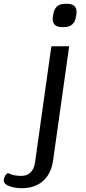

<svg xmlns="http://www.w3.org/2000/svg" viewBox="-164 -794 454 1013"><path d="M-138 174Q-144 167 -144 157Q-144 145 -136 132.5Q-128 120 -122 119Q-94 134 -52 134Q-22 134 -3 116Q16 98 21 62L107 -550H201L116 53Q106 123 63 161Q20 199 -51 199Q-77 199 -102.5 192Q-128 185 -138 174ZM114 -695Q114 -703 115 -707L117 -718Q125 -774 180 -774H190Q240 -774 240 -730Q240 -722 239 -718L237 -707Q229 -651 173 -651H163Q114 -651 114 -695Z"/></svg>

Font: Krub Medium
Style: Italic
Weight: 500
Italic angle: -8°
Designer: Ekaluck Peanpanawate
Foundry: Cadson Demak Co.,Ltd.
Version: Version 1.000; ttfautohint (v1.6)